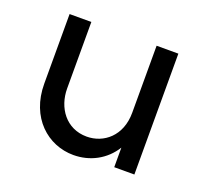

<svg xmlns="http://www.w3.org/2000/svg" viewBox="-83 -515 666 622"><g transform="rotate(20 250.0 -204.5)"><path d="M225.7 8.3C281.9 8.3 333.3 -18.1 363.9 -67.4V0H433.3V-416.7H358.3V-185.4C358.3 -105.6 304.2 -62.5 245.8 -62.5C174.3 -62.5 133.3 -121.5 133.3 -187.5V-416.7H58.3V-177.1C58.3 -59.7 137.5 8.3 225.7 8.3Z"/></g></svg>

Font: Afacad
Style: Regular
Weight: 400
Designer: Kristian Moeller
Foundry: Dicotype
Version: Version 1.000